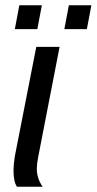

<svg xmlns="http://www.w3.org/2000/svg" viewBox="-20 -705 365 725"><path d="M119 -68Q119 -31 141 0H44Q31 -19 31 -61Q31 -83 36 -115L117 -528H205L124 -111Q119 -86 119 -68ZM308 -595H223L240 -685H325ZM121 -595H36L53 -685H138Z"/></svg>

Font: Libra Sans
Style: Italic
Weight: 400
Italic angle: -12°
Foundry: Context Ltd
Version: Version 1.002